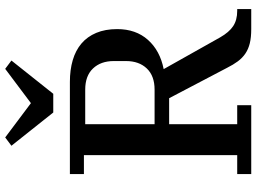

<svg xmlns="http://www.w3.org/2000/svg" viewBox="-144 -843 987 739"><g transform="rotate(-90 349.5 -473.5)"><path d="M49 -54H122V-644H49V-698H404Q450 -698 487.5 -687Q525 -676 551.5 -653.5Q578 -631 592.5 -596.5Q607 -562 607 -516Q607 -444 565.5 -397.5Q524 -351 453 -337L575 -120Q595 -85 618.5 -69.5Q642 -54 677 -54H684V0H607Q575 0 552.5 -5.5Q530 -11 513 -22.5Q496 -34 483 -51.5Q470 -69 458 -93L341 -316H241V-54H314V0H49ZM241 -372H374Q427 -372 455.5 -402Q484 -432 484 -482V-529Q484 -579 455.5 -609Q427 -639 374 -639H241ZM158 -923 190 -947 322 -848 454 -947 486 -923 358 -762H286Z"/></g></svg>

Font: IBM Plex Serif Medm
Style: Regular
Weight: 500
Designer: Mike Abbink, Paul van der Laan, Pieter van Rosmalen
Foundry: Bold Monday
Version: Version 3.001